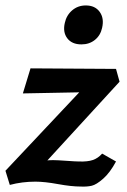

<svg xmlns="http://www.w3.org/2000/svg" viewBox="-20 -674 467 705"><path d="M279 -511Q244 -511 227 -533.5Q210 -556 218 -590Q224 -618 245 -636Q266 -654 295 -654Q329 -654 346 -630.5Q363 -607 355 -572Q349 -544 328.5 -527.5Q308 -511 279 -511ZM271 -81Q302 -80 321 -86.5Q340 -93 355 -110L406 -81Q384 -40 359 -18Q334 4 317 8Q300 12 277 11Q242 11 193 2Q144 -7 110 -7Q61 -7 16 5L0 -47L271 -335L64 -331L92 -423L406 -421L419 -374L154 -85Q161 -86 176 -86Q190 -86 224.5 -83.5Q259 -81 271 -81Z"/></svg>

Font: EauTest
Style: Bold Italic
Weight: 700
Italic angle: -12°
Designer: Christian Thalmann (Catharsis Fonts)
Version: Version 0.001;PS 000.001;hotconv 1.0.88;makeotf.lib2.5.64775